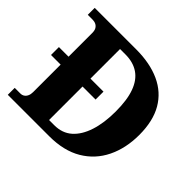

<svg xmlns="http://www.w3.org/2000/svg" viewBox="-166 -915 1115 1115"><g transform="rotate(45 391.5 -357.0)"><path d="M24 0V-57H70Q84 -57 94.5 -64Q105 -71 111 -84Q117 -97 117 -115V-341H38V-406H117V-600Q117 -621 110 -633Q103 -645 91 -651Q79 -657 63 -657H24V-714H364Q478 -714 560 -676.5Q642 -639 685.5 -564Q729 -489 729 -375Q729 -266 687.5 -181Q646 -96 565 -48Q484 0 364 0ZM340 -66Q405 -66 448 -104Q491 -142 513.5 -211.5Q536 -281 536 -375Q536 -469 514 -529.5Q492 -590 448.5 -619.5Q405 -649 341 -649H297V-406H404V-341H297V-66Z"/></g></svg>

Font: Noto Serif Khmer ExtraBold
Style: Regular
Weight: 800
Version: Version 2.003